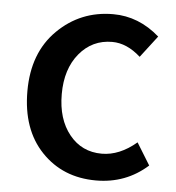

<svg xmlns="http://www.w3.org/2000/svg" viewBox="-46 -607 609 663"><g transform="rotate(5 258.5 -275.5)"><path d="M310.5 12.7Q195.3 12.7 121.6 -64.5Q47.9 -141.6 47.9 -274.4Q47.9 -407.2 127.4 -485.8Q207 -564.5 320.3 -564.5Q409.2 -564.5 481.4 -501L423.8 -425.8Q376 -468.8 325.2 -468.8Q255.9 -468.8 211.4 -415Q167 -361.3 167 -274.4Q167 -187.5 210 -134.3Q252.9 -81.1 322.3 -81.1Q383.8 -81.1 442.4 -130.9L489.3 -54.7Q414.1 12.7 310.5 12.7Z"/></g></svg>

Font: Gen Shin Gothic Medium
Style: Regular
Weight: 500
Designer: [Source Han Sans]
Ryoko NISHIZUKA  (kana & ideographs); Paul D. Hunt (Latin, Greek & Cyrillic); Wenlong ZHANG  (bopomofo
Version: Version 1.002.20150607